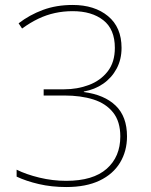

<svg xmlns="http://www.w3.org/2000/svg" viewBox="-20 -744 610 774"><path d="M470 -551Q470 -504 450 -467Q430 -430 396 -406.5Q362 -383 318 -375V-373Q401 -362 446.5 -318Q492 -274 492 -194Q492 -135 464 -88.5Q436 -42 381.5 -16Q327 10 247 10Q188 10 136.5 -2Q85 -14 47 -32V-60Q85 -41 138.5 -28Q192 -15 247 -15Q355 -15 410 -63.5Q465 -112 465 -194Q465 -254 436 -290.5Q407 -327 356.5 -343Q306 -359 239 -359H156V-384H239Q292 -384 338.5 -401.5Q385 -419 414 -456Q443 -493 443 -551Q443 -626 396.5 -662.5Q350 -699 273 -699Q236 -699 201.5 -691.5Q167 -684 134.5 -668.5Q102 -653 69 -629L55 -650Q99 -684 153 -704Q207 -724 273 -724Q361 -724 415.5 -679Q470 -634 470 -551Z"/></svg>

Font: Noto Sans Hebrew Thin Thin
Style: Regular
Weight: 250
Version: Version 3.001